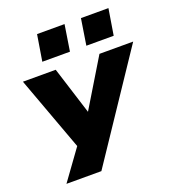

<svg xmlns="http://www.w3.org/2000/svg" viewBox="-162 -880 1085 1188"><g transform="rotate(-20 380.0 -286.5)"><path d="M71 180 223 -30 236 44 34 -506H250L350 -189H346L538 -506H760L301 180ZM479 -581 506 -753H687L659 -581ZM189 -581 217 -753H398L371 -581Z"/></g></svg>

Font: Nunito Sans 7pt Expanded Black
Style: Italic
Weight: 900
Width: 7
Italic angle: -9°
Designer: Vernon Adams
Foundry: Vernon Adams
Version: Version 3.101;gftools[0.9.27]